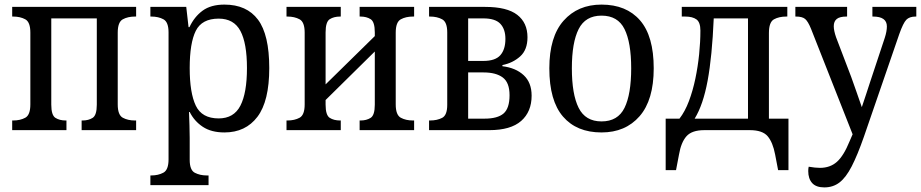

<svg xmlns="http://www.w3.org/2000/svg" viewBox="-20 -566 4005 835"><path d="M33 0V-42H37Q68 -42 90 -54Q112 -66 112 -112V-424Q112 -470 90 -482Q68 -494 37 -494H33V-536H572V-494H567Q536 -494 514 -482Q492 -470 492 -424V-112Q492 -66 514 -54Q536 -42 567 -42H572V0H335V-42H339Q365 -42 383 -53.5Q401 -65 401 -111V-486H203V-111Q203 -65 221 -53.5Q239 -42 266 -42H269V0Z M634 239V197H638Q668 197 690.5 185Q713 173 713 127V-425Q713 -470 691 -482Q669 -494 638 -494H634V-536H790L800 -448H804Q825 -493 861 -519.5Q897 -546 956 -546Q1053 -546 1102 -480.5Q1151 -415 1151 -270Q1151 -126 1099.5 -58Q1048 10 956 10Q899 10 862 -14.5Q825 -39 805 -79H802Q803 -53 804 -21.5Q805 10 805 34V129Q805 174 827.5 185.5Q850 197 879 197H887V239ZM931 -51Q997 -51 1025.5 -106.5Q1054 -162 1054 -270Q1054 -378 1025.5 -431.5Q997 -485 931 -485Q858 -485 831.5 -432Q805 -379 805 -270Q805 -162 831.5 -106.5Q858 -51 931 -51Z M1226 0V-42H1230Q1261 -42 1283 -54Q1305 -66 1305 -112V-424Q1305 -470 1283 -482Q1261 -494 1230 -494H1226V-536H1462V-494H1459Q1432 -494 1414 -482.5Q1396 -471 1396 -425V-199L1610 -409V-425Q1610 -471 1592 -482.5Q1574 -494 1548 -494H1544V-536H1781V-494H1776Q1745 -494 1723 -482Q1701 -470 1701 -424V-112Q1701 -66 1723 -54Q1745 -42 1776 -42H1781V0H1544V-42H1548Q1574 -42 1592 -53.5Q1610 -65 1610 -111V-342L1396 -131V-111Q1396 -65 1414 -53.5Q1432 -42 1459 -42H1462V0Z M1846 0V-42H1850Q1881 -42 1903 -53.5Q1925 -65 1925 -110V-425Q1925 -470 1903 -482Q1881 -494 1850 -494H1846V-536H2090Q2185 -536 2229.5 -501.5Q2274 -467 2274 -404Q2274 -349 2242 -320.5Q2210 -292 2165 -283V-278Q2223 -271 2257.5 -239Q2292 -207 2292 -150Q2292 -80 2246.5 -40Q2201 0 2108 0ZM2016 -301H2082Q2134 -301 2156 -326Q2178 -351 2178 -397Q2178 -439 2156 -462.5Q2134 -486 2082 -486H2016ZM2016 -50H2087Q2144 -50 2170 -72.5Q2196 -95 2196 -152Q2196 -207 2166.5 -229Q2137 -251 2083 -251H2016Z M2596 10Q2488 10 2428.5 -59Q2369 -128 2369 -269Q2369 -406 2431 -476Q2493 -546 2596 -546Q2704 -546 2763.5 -477.5Q2823 -409 2823 -269Q2823 -131 2761.5 -60.5Q2700 10 2596 10ZM2596 -38Q2667 -38 2696 -97Q2725 -156 2725 -269Q2725 -381 2696 -439.5Q2667 -498 2596 -498Q2526 -498 2496.5 -439.5Q2467 -381 2467 -269Q2467 -156 2496.5 -97Q2526 -38 2596 -38Z M2875 174V-50H2935Q2959 -81 2976 -126Q2993 -171 3004 -223.5Q3015 -276 3020.5 -330Q3026 -384 3026 -433Q3026 -469 3009 -481.5Q2992 -494 2960 -494H2945V-536H3404V-494H3399Q3368 -494 3346 -482Q3324 -470 3324 -422V-50H3409V174H3364L3351 106Q3341 53 3318.5 26.5Q3296 0 3241 0H3043Q2989 0 2965.5 26.5Q2942 53 2933 106L2920 174ZM3001 -50H3233V-486H3084Q3077 -321 3057.5 -215.5Q3038 -110 3001 -50Z M3565 249Q3529 249 3512 230Q3495 211 3495 178Q3495 167 3497 159Q3526 164 3546 164Q3590 164 3619.5 138Q3649 112 3675 48L3688 18L3507 -441Q3494 -473 3481.5 -483.5Q3469 -494 3442 -494H3439V-536H3664V-494H3661Q3632 -494 3619 -483.5Q3606 -473 3606 -452Q3606 -433 3616 -404L3682 -231Q3693 -199 3704.5 -167.5Q3716 -136 3728 -100Q3739 -133 3747 -157Q3755 -181 3763 -206L3828 -402Q3837 -430 3837 -451Q3837 -494 3777 -494H3774V-536H3965V-494H3962Q3935 -494 3921.5 -480Q3908 -466 3891 -418L3737 29Q3709 109 3684 157.5Q3659 206 3631 227.5Q3603 249 3565 249Z"/></svg>

Font: Noto Serif SemiCondensed
Style: Regular
Weight: 400
Width: 4
Designer: Monotype Design Team
Foundry: Monotype Imaging Inc.
Version: Version 2.013